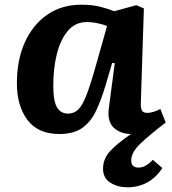

<svg xmlns="http://www.w3.org/2000/svg" viewBox="-20 -557 731 818"><path d="M233 14Q142 14 97 -46Q52 -106 52 -202Q52 -302 86 -377Q120 -452 181.5 -494.5Q243 -537 327 -537Q374 -537 410 -527.5Q446 -518 466 -509L561 -535L593 -521L580 -119Q579 -97 584.5 -86.5Q590 -76 608 -76Q618 -76 634 -80.5Q650 -85 663 -93L686 -35Q613 21 576 57Q539 93 539 127Q539 157 571 157Q600 157 631 124L672 159Q617 241 522 241Q482 241 450.5 221.5Q419 202 419 162Q419 120 448 88Q477 56 538 14Q491 13 463.5 -14Q436 -41 444 -99L469 -288L458 -289L429 -191Q411 -131 389 -84.5Q367 -38 330.5 -12Q294 14 233 14ZM270 -73Q295 -73 313 -90Q331 -107 349 -153.5Q367 -200 392 -290L436 -446Q423 -452 398 -457.5Q373 -463 350 -463Q301 -463 269.5 -426Q238 -389 222.5 -328Q207 -267 207 -192Q207 -126 223 -99.5Q239 -73 270 -73Z"/></svg>

Font: Literata 7pt
Style: Bold Italic
Weight: 700
Italic angle: -2°
Designer: Latin by Veronika Burian and Jose Scaglione. Greek by Irene Vlachou. Cyrillic by Vera Evstafieva
Foundry: TypeTogether
Version: Version 3.002